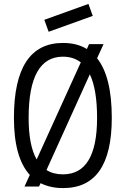

<svg xmlns="http://www.w3.org/2000/svg" viewBox="-20 -946 640 979"><path d="M434 -721H508L475 -649Q550 -555 550 -345Q550 14 301 13Q268 13 239.5 6.5Q211 0 187 -12L179 5H105L132 -54Q51 -143 51 -345Q51 -727 301 -727Q373 -727 423 -696ZM126 -345Q126 -204 167 -133L392 -628Q354 -657 301 -657Q126 -657 126 -345ZM217 -79Q252 -57 301 -57Q475 -57 475 -345Q475 -490 438 -567ZM228 -784 206 -845 431 -926 453 -865Z"/></svg>

Font: Orbit
Style: Regular
Weight: 400
Designer: Sooun Cho
Foundry: JAMO
Version: Version 1.000; ttfautohint (v1.8.4.7-5d5b);gftools[0.9.29]